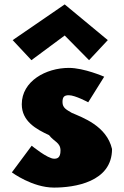

<svg xmlns="http://www.w3.org/2000/svg" viewBox="-20 -836 562 871"><path d="M37.5 -654 122.5 -563 273.5 -675 384 -563 469 -654 273.5 -816ZM292.5 -528C188.5 -528 78.8 -468 78.8 -363C78.8 -286 143.8 -250 202.5 -223C224.9 -193 254.5 -190 254.5 -153C254.5 -119 238.6 -116 225.5 -116C195.4 -116 123.8 -175 123.8 -175L33.8 -54C33.8 -54 126.3 15 224.9 15C315.7 15 488.2 -9 488.2 -160C464 -265 354 -303 305.7 -324C282.5 -338 263.5 -346 263.5 -373C263.5 -397 271.9 -404 292.5 -404C321 -404 380.2 -372 380.2 -372L452.7 -488C452.7 -488 361.5 -528 292.5 -528Z"/></svg>

Font: Blink
Style: Wide
Weight: 400
Designer: Mew Too
Foundry: Cannot Into Space Fonts
Version: Version 001.000